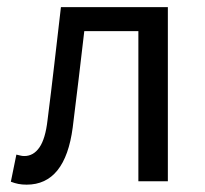

<svg xmlns="http://www.w3.org/2000/svg" viewBox="-20 -506 571 536"><path d="M54.5 9.5Q41.2 9.5 31 7.4Q20.9 5.4 10.3 1.3L25.7 -74.4Q31 -73.4 36.3 -71.9Q41.5 -70.4 47.9 -70.4Q73.5 -70.4 90.1 -94.5Q106.8 -118.6 112.7 -170.7Q122.7 -249.2 131.8 -328.2Q140.8 -407.1 150.1 -486.1H448.6V0H366.3V-419.1H215.3Q207.4 -352.4 199.5 -284.8Q191.6 -217.2 183 -150.1Q172.5 -70.5 140.4 -30.5Q108.2 9.5 54.5 9.5Z"/></svg>

Font: Source Sans Variable
Style: Regular
Weight: 200
Designer: Paul D. Hunt
Foundry: Adobe Systems Incorporated
Version: Version 3.006;hotconv 1.0.111;makeotfexe 2.5.65597